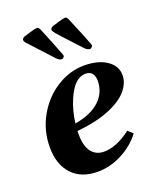

<svg xmlns="http://www.w3.org/2000/svg" viewBox="-126 -729 666 815"><g transform="rotate(-20 206.5 -322.0)"><path d="M18 -158Q18 -233 54 -297Q90 -361 149 -398Q208 -435 273 -435Q336 -435 374.5 -409Q413 -383 413 -341Q413 -306 386 -273.5Q359 -241 300.5 -216.5Q242 -192 152 -183V-168Q152 -115 172.5 -88.5Q193 -62 229 -62Q286 -62 351 -112L373 -92Q338 -46 284.5 -18.5Q231 9 175 9Q101 9 59.5 -35.5Q18 -80 18 -158ZM306 -355Q306 -375 296.5 -387.5Q287 -400 267 -400Q216 -400 182 -319Q161 -270 155 -216Q229 -229 267.5 -265.5Q306 -302 306 -355ZM172 -504 72 -613Q67 -621 67 -625Q69 -633 78 -637Q91 -641 111.5 -647Q132 -653 139 -653Q143 -653 145.5 -651Q148 -649 151 -644Q152 -643 177 -581L204 -512Q207 -506 206 -501Q200 -492 195 -492Q184 -492 172 -504ZM299 -504Q206 -604 200 -613Q195 -621 195 -625Q197 -633 206 -637Q219 -641 239 -647Q259 -653 266 -653Q270 -653 272.5 -651Q275 -649 278 -644Q280 -640 316 -553L332 -512Q335 -506 334 -501Q327 -492 322 -492Q311 -492 299 -504Z"/></g></svg>

Font: Unna
Style: Bold Italic
Weight: 700
Italic angle: -8.05°
Designer: Jorge de Buen Unna
Foundry: Omnibus-Type
Version: Version 2.008